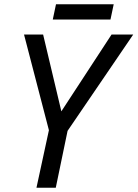

<svg xmlns="http://www.w3.org/2000/svg" viewBox="-20 -875 641 895"><path d="M150 0 208 -268 92 -714H181L266 -356L500 -714H601L295 -265L240 0ZM226 -784 241 -855H510L495 -784Z"/></svg>

Font: BC Sans
Style: Italic
Weight: 400
Italic angle: -12°
Designer: Monotype Design Team
Designer: Province of B.C.
Foundry: Monotype Imaging Inc.
Version: Version 2.000;GOOG;noto-source:20170915:90ef993387c0